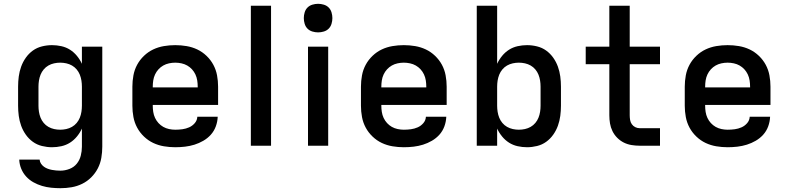

<svg xmlns="http://www.w3.org/2000/svg" viewBox="-20 -765 4140 1008"><path d="M297 223Q273 223 248.5 220.5Q224 218 200.5 211Q177 204 155.5 192Q134 180 117.5 162Q101 144 91.5 121Q82 98 81 73H188Q189 85 195.5 94.5Q202 104 211 110.5Q220 117 231 121Q242 125 253 127Q264 129 275 130Q286 131 297 131Q321 131 344.5 122Q368 113 383 94.5Q398 76 404 52.5Q410 29 410 5V-90Q400 -68 384 -48.5Q368 -29 347.5 -16Q327 -3 302.5 2.5Q278 8 253 8Q227 8 200.5 1.5Q174 -5 152.5 -20.5Q131 -36 115.5 -58Q100 -80 91 -105Q82 -130 78.5 -156.5Q75 -183 75 -210V-310Q75 -337 78.5 -363.5Q82 -390 91 -415Q100 -440 115.5 -462Q131 -484 152.5 -499.5Q174 -515 200.5 -521.5Q227 -528 253 -528Q278 -528 302.5 -522.5Q327 -517 347.5 -504Q368 -491 384 -471.5Q400 -452 410 -430V-520H517V5Q517 34 512 63.5Q507 93 493.5 119Q480 145 459 166Q438 187 411.5 200Q385 213 356 218Q327 223 297 223ZM296 -84Q312 -84 328 -87.5Q344 -91 358 -99Q372 -107 382.5 -119.5Q393 -132 399 -147Q405 -162 407.5 -178Q410 -194 410 -210V-310Q410 -326 407.5 -342Q405 -358 399 -373Q393 -388 382.5 -400.5Q372 -413 358 -421Q344 -429 328 -432.5Q312 -436 296 -436Q280 -436 264 -432.5Q248 -429 234 -421Q220 -413 209.5 -400.5Q199 -388 193 -373Q187 -358 184.5 -342Q182 -326 182 -310V-210Q182 -194 184.5 -178Q187 -162 193 -147Q199 -132 209.5 -119.5Q220 -107 234 -99Q248 -91 264 -87.5Q280 -84 296 -84Z M900 8Q870 8 840.5 3Q811 -2 784.5 -14.5Q758 -27 736 -48Q714 -69 700 -95Q686 -121 680.5 -150.5Q675 -180 675 -210V-310Q675 -340 680.5 -369.5Q686 -399 700 -425Q714 -451 736 -472Q758 -493 784.5 -505.5Q811 -518 840.5 -523Q870 -528 900 -528Q930 -528 959.5 -523Q989 -518 1015.5 -505.5Q1042 -493 1064 -472Q1086 -451 1100 -425Q1114 -399 1119.5 -369.5Q1125 -340 1125 -310V-214H782V-210Q782 -194 784.5 -177.5Q787 -161 794 -146Q801 -131 812 -119Q823 -107 837 -99Q851 -91 867.5 -87.5Q884 -84 900 -84Q919 -84 937.5 -86.5Q956 -89 973 -96.5Q990 -104 1002.5 -118.5Q1015 -133 1016 -152H1123Q1122 -126 1113 -101.5Q1104 -77 1087 -58Q1070 -39 1047.5 -26Q1025 -13 1001 -5.5Q977 2 951.5 5Q926 8 900 8ZM782 -306H1018V-310Q1018 -326 1015.5 -342.5Q1013 -359 1006 -374Q999 -389 988 -401Q977 -413 963 -421Q949 -429 932.5 -432.5Q916 -436 900 -436Q884 -436 867.5 -432.5Q851 -429 837 -421Q823 -413 812 -401Q801 -389 794 -374Q787 -359 784.5 -342.5Q782 -326 782 -310Z M1297 0V-735H1403V0Z M1597 0V-520H1703V0ZM1650 -595Q1635 -595 1620 -599.5Q1605 -604 1594.5 -614.5Q1584 -625 1579.5 -640Q1575 -655 1575 -670Q1575 -685 1579.5 -700Q1584 -715 1594.5 -725.5Q1605 -736 1620 -740.5Q1635 -745 1650 -745Q1665 -745 1680 -740.5Q1695 -736 1705.5 -725.5Q1716 -715 1720.5 -700Q1725 -685 1725 -670Q1725 -655 1720.5 -640Q1716 -625 1705.5 -614.5Q1695 -604 1680 -599.5Q1665 -595 1650 -595Z M2100 8Q2070 8 2040.5 3Q2011 -2 1984.5 -14.5Q1958 -27 1936 -48Q1914 -69 1900 -95Q1886 -121 1880.5 -150.5Q1875 -180 1875 -210V-310Q1875 -340 1880.5 -369.5Q1886 -399 1900 -425Q1914 -451 1936 -472Q1958 -493 1984.5 -505.5Q2011 -518 2040.5 -523Q2070 -528 2100 -528Q2130 -528 2159.5 -523Q2189 -518 2215.5 -505.5Q2242 -493 2264 -472Q2286 -451 2300 -425Q2314 -399 2319.5 -369.5Q2325 -340 2325 -310V-214H1982V-210Q1982 -194 1984.5 -177.5Q1987 -161 1994 -146Q2001 -131 2012 -119Q2023 -107 2037 -99Q2051 -91 2067.5 -87.5Q2084 -84 2100 -84Q2119 -84 2137.5 -86.5Q2156 -89 2173 -96.5Q2190 -104 2202.5 -118.5Q2215 -133 2216 -152H2323Q2322 -126 2313 -101.5Q2304 -77 2287 -58Q2270 -39 2247.5 -26Q2225 -13 2201 -5.5Q2177 2 2151.5 5Q2126 8 2100 8ZM1982 -306H2218V-310Q2218 -326 2215.5 -342.5Q2213 -359 2206 -374Q2199 -389 2188 -401Q2177 -413 2163 -421Q2149 -429 2132.5 -432.5Q2116 -436 2100 -436Q2084 -436 2067.5 -432.5Q2051 -429 2037 -421Q2023 -413 2012 -401Q2001 -389 1994 -374Q1987 -359 1984.5 -342.5Q1982 -326 1982 -310Z M2747 8Q2722 8 2697.5 2.5Q2673 -3 2652.5 -16Q2632 -29 2616 -48.5Q2600 -68 2590 -90V0H2483V-735H2590V-430Q2600 -452 2616 -471.5Q2632 -491 2652.5 -504Q2673 -517 2697.5 -522.5Q2722 -528 2747 -528Q2773 -528 2799.5 -521.5Q2826 -515 2847.5 -499.5Q2869 -484 2884.5 -462Q2900 -440 2909 -415Q2918 -390 2921.5 -363.5Q2925 -337 2925 -310V-210Q2925 -183 2921.5 -156.5Q2918 -130 2909 -105Q2900 -80 2884.5 -58Q2869 -36 2847.5 -20.5Q2826 -5 2799.5 1.5Q2773 8 2747 8ZM2704 -84Q2720 -84 2736 -87.5Q2752 -91 2766 -99Q2780 -107 2790.5 -119.5Q2801 -132 2807 -147Q2813 -162 2815.5 -178Q2818 -194 2818 -210V-310Q2818 -326 2815.5 -342Q2813 -358 2807 -373Q2801 -388 2790.5 -400.5Q2780 -413 2766 -421Q2752 -429 2736 -432.5Q2720 -436 2704 -436Q2688 -436 2672 -432.5Q2656 -429 2642 -421Q2628 -413 2617.5 -400.5Q2607 -388 2601 -373Q2595 -358 2592.5 -342Q2590 -326 2590 -310V-210Q2590 -194 2592.5 -178Q2595 -162 2601 -147Q2607 -132 2617.5 -119.5Q2628 -107 2642 -99Q2656 -91 2672 -87.5Q2688 -84 2704 -84Z M3445 0H3338Q3317 0 3295.5 -3.5Q3274 -7 3255 -16.5Q3236 -26 3220.5 -41.5Q3205 -57 3195.5 -76.5Q3186 -96 3182.5 -117Q3179 -138 3179 -160V-428H3055V-520H3179V-735H3286V-520H3445V-428H3286V-160Q3286 -148 3288 -135.5Q3290 -123 3297 -113Q3304 -103 3315 -97.5Q3326 -92 3338 -92H3445Z M3800 8Q3770 8 3740.5 3Q3711 -2 3684.5 -14.5Q3658 -27 3636 -48Q3614 -69 3600 -95Q3586 -121 3580.5 -150.5Q3575 -180 3575 -210V-310Q3575 -340 3580.5 -369.5Q3586 -399 3600 -425Q3614 -451 3636 -472Q3658 -493 3684.5 -505.5Q3711 -518 3740.5 -523Q3770 -528 3800 -528Q3830 -528 3859.5 -523Q3889 -518 3915.5 -505.5Q3942 -493 3964 -472Q3986 -451 4000 -425Q4014 -399 4019.5 -369.5Q4025 -340 4025 -310V-214H3682V-210Q3682 -194 3684.5 -177.5Q3687 -161 3694 -146Q3701 -131 3712 -119Q3723 -107 3737 -99Q3751 -91 3767.5 -87.5Q3784 -84 3800 -84Q3819 -84 3837.5 -86.5Q3856 -89 3873 -96.5Q3890 -104 3902.5 -118.5Q3915 -133 3916 -152H4023Q4022 -126 4013 -101.5Q4004 -77 3987 -58Q3970 -39 3947.5 -26Q3925 -13 3901 -5.5Q3877 2 3851.5 5Q3826 8 3800 8ZM3682 -306H3918V-310Q3918 -326 3915.5 -342.5Q3913 -359 3906 -374Q3899 -389 3888 -401Q3877 -413 3863 -421Q3849 -429 3832.5 -432.5Q3816 -436 3800 -436Q3784 -436 3767.5 -432.5Q3751 -429 3737 -421Q3723 -413 3712 -401Q3701 -389 3694 -374Q3687 -359 3684.5 -342.5Q3682 -326 3682 -310Z"/></svg>

Font: Iosevka Aile Semibold
Style: Regular
Weight: 600
Designer: Belleve Invis
Foundry: Belleve Invis
Version: Version 31.1.0; ttfautohint (v1.8.4)